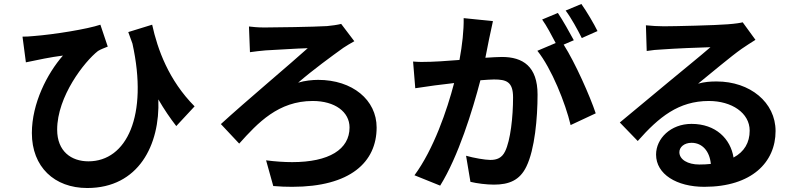

<svg xmlns="http://www.w3.org/2000/svg" viewBox="-20 -886 4040 964"><path d="M957 -352C827 -483 771 -638 744 -762L624 -725C631 -705 638 -686 645 -667C725 -305 616 -76 424 -76C338 -76 267 -126 267 -235C267 -402 404 -577 472 -630C486 -639 507 -646 521 -652L484 -762C419 -740 253 -713 149 -705C130 -703 110 -702 93 -702L110 -573C172 -586 233 -599 296 -607C217 -517 140 -367 140 -218C140 -48 253 58 418 58C676 58 784 -159 775 -387C804 -337 834 -293 865 -253Z M1230 -753 1235 -624C1256 -627 1288 -631 1313 -633C1361 -635 1472 -643 1525 -644C1447 -573 1210 -374 1089 -263L1181 -165C1275 -270 1378 -379 1550 -379C1662 -379 1735 -324 1735 -246C1735 -136 1632 -72 1447 -72C1407 -72 1363 -75 1316 -81L1352 48C1386 51 1417 52 1447 52C1739 52 1871 -72 1871 -246C1871 -384 1750 -485 1577 -485C1550 -485 1509 -481 1477 -471C1552 -536 1647 -605 1704 -646C1718 -655 1740 -669 1759 -679L1693 -766C1674 -761 1644 -757 1622 -755C1556 -751 1359 -748 1307 -748C1273 -748 1247 -751 1230 -753Z M2980 -730C2963 -765 2926 -828 2899 -866L2820 -833C2848 -796 2880 -737 2901 -695ZM2308 -795C2309 -733 2301 -661 2287 -585C2223 -580 2159 -575 2095 -575C2082 -575 2068 -576 2054 -577L2065 -443C2130 -453 2195 -462 2260 -469C2225 -334 2157 -136 2061 -6L2190 46C2281 -100 2353 -333 2392 -483C2420 -485 2444 -487 2460 -487C2522 -487 2556 -476 2556 -397C2556 -299 2543 -181 2516 -126C2500 -93 2475 -83 2442 -83C2416 -83 2358 -93 2320 -104L2342 27C2375 35 2423 41 2460 41C2536 41 2590 19 2623 -50C2665 -136 2679 -294 2679 -411C2679 -553 2605 -600 2500 -600C2480 -600 2450 -598 2417 -596C2429 -657 2441 -719 2455 -780ZM2861 -684C2841 -721 2806 -784 2781 -821L2702 -788C2725 -756 2750 -708 2770 -670L2678 -631C2749 -543 2819 -368 2845 -258L2971 -317C2942 -404 2868 -571 2810 -662Z M3491 -60C3433 -60 3391 -85 3391 -122C3391 -147 3415 -169 3452 -169C3506 -169 3543 -127 3549 -63C3531 -61 3512 -60 3491 -60ZM3709 -774C3697 -771 3674 -767 3633 -764C3577 -759 3365 -754 3313 -754C3285 -754 3251 -756 3223 -759L3227 -630C3250 -634 3281 -637 3308 -638C3360 -642 3496 -648 3547 -649C3498 -606 3395 -523 3340 -477C3281 -429 3162 -328 3092 -271L3182 -178C3288 -298 3387 -379 3539 -379C3654 -379 3744 -319 3744 -230C3744 -170 3717 -124 3663 -95C3648 -189 3574 -264 3452 -264C3347 -264 3274 -190 3274 -110C3274 -11 3378 52 3516 52C3755 52 3874 -72 3874 -228C3874 -372 3746 -477 3578 -477C3546 -477 3518 -475 3485 -466C3547 -516 3651 -604 3704 -641C3726 -656 3749 -671 3773 -686Z"/></svg>

Font: Noto Sans KR Bold
Style: Regular
Weight: 700
Designer: Ryoko NISHIZUKA  (kana & ideographs); Paul D. Hunt (Latin, Greek & Cyrillic); Wenlong ZHANG  (bopomofo); Sandoll Communi
Foundry: Adobe Systems Incorporated
Version: Version 1.004;PS 1.004;hotconv 1.0.82;makeotf.lib2.5.63406